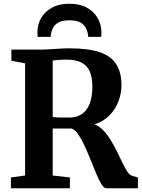

<svg xmlns="http://www.w3.org/2000/svg" viewBox="-20 -1009 760 1029"><path d="M38.5 0V-58L114.5 -68.5V-669.5L41 -683.5V-743H185Q217.5 -743 244.8 -744.8Q272 -746.5 297.8 -748.2Q323.5 -750 352.5 -750Q455.5 -750 516.5 -728.5Q577.5 -707 604.2 -663Q631 -619 631 -552Q631 -509.5 615.2 -467Q599.5 -424.5 567.5 -391.5Q535.5 -358.5 486.5 -342.5Q513 -332.5 534.8 -309.2Q556.5 -286 574.8 -255.8Q593 -225.5 608.5 -193.8Q624 -162 637.2 -134.5Q650.5 -107 662.8 -88.8Q675 -70.5 686.5 -67.5L719 -57.5V0H550Q537.5 0 524.2 -21Q511 -42 496.8 -76Q482.5 -110 467 -148.8Q451.5 -187.5 435 -224Q418.5 -260.5 401 -286.5Q383.5 -312.5 364.5 -320Q354.5 -320 340.2 -320Q326 -320 311.2 -320Q296.5 -320 283.5 -320Q270.5 -320 262.5 -320V-68.5L354.5 -58V0ZM353.5 -379Q390.5 -379 418 -397.2Q445.5 -415.5 460.2 -452.2Q475 -489 475 -545.5Q475 -592 461.8 -624.2Q448.5 -656.5 418 -673Q387.5 -689.5 335 -689.5Q320.5 -689.5 307.5 -688.8Q294.5 -688 283.2 -686.8Q272 -685.5 262.5 -684.5V-381.5Q272.5 -380 290.8 -379.5Q309 -379 327 -379Q345 -379 353.5 -379ZM352 -989Q407 -989 445.2 -968Q483.5 -947 503.5 -912.2Q523.5 -877.5 523.5 -835.5Q523.5 -829.5 523.2 -823.2Q523 -817 522 -811.5H452.5Q452.5 -814 452.5 -817.8Q452.5 -821.5 451.5 -825.5Q448.5 -841.5 440.2 -858.8Q432 -876 411.8 -888Q391.5 -900 352 -900Q312.5 -900 292.2 -888Q272 -876 264 -858.8Q256 -841.5 252.5 -825.5Q252 -821.5 251.8 -817.8Q251.5 -814 251.5 -811.5H182Q181.5 -817 181 -823.2Q180.5 -829.5 180.5 -836Q180.5 -877.5 200.5 -912.5Q220.5 -947.5 258.8 -968.2Q297 -989 352 -989Z"/></svg>

Font: Merriweather 24pt
Style: Bold
Weight: 700
Designer: Eben Sorkin
Foundry: Eben Sorkin
Version: Version 2.100